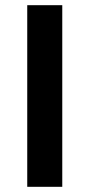

<svg xmlns="http://www.w3.org/2000/svg" viewBox="-20 -720 345 740"><path d="M85 0H220V-700H85Z"/></svg>

Font: Overpass ExtraBold
Style: Regular
Weight: 800
Designer: Delve Withrington, Thomas Jockin
Foundry: Delve Fonts
Version: Version 3.000;DELV;Overpass